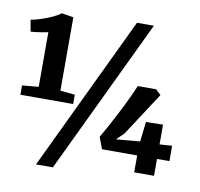

<svg xmlns="http://www.w3.org/2000/svg" viewBox="-91 -911 1101 1059"><g transform="rotate(10 459.0 -382.0)"><path d="M119 -373V-679Q107.5 -676 87.5 -672.8Q67.5 -669.5 48.8 -667.2Q30 -665 22 -665L10.5 -729.5Q38.5 -734.5 70 -745Q101.5 -755.5 129.5 -768.5Q157.5 -781.5 173.5 -794.5L240.5 -784V-373L322.5 -364.5V-312.5H27V-364.5ZM591.5 -815H686L273 51H178.5ZM719.5 0V-94.5H522.5L498 -160Q514 -187 536 -227.2Q558 -267.5 581.2 -312.8Q604.5 -358 624.2 -400Q644 -442 656.5 -472H759L788 -444.5L630 -202L588.5 -161.5L722.5 -173.5L735 -284.5L830.5 -286.5V-176L900 -180.5V-94.5H830.5V0Z"/></g></svg>

Font: Merriweather 24pt Black
Style: Regular
Weight: 900
Designer: Eben Sorkin
Foundry: Eben Sorkin
Version: Version 2.100